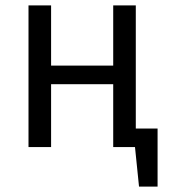

<svg xmlns="http://www.w3.org/2000/svg" viewBox="-20 -547 640 714"><path d="M566 -69V147H497L482 0H401V-234H170V0H86V-527H170V-303H401V-527H485V-69Z"/></svg>

Font: FiraDG Mono
Style: Regular
Weight: 400
Designer: Carrois Corporate & Edenspiekermann AG
Foundry: Carrois Corporate GbR & Edenspiekermann AG
Version: Version 3.206